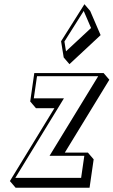

<svg xmlns="http://www.w3.org/2000/svg" viewBox="-20 -860 539 912"><path d="M472.1 -513H142.9L123.5 -378L150.7 -346.2H238.5L27 0L54.2 31.8H405.4L424.9 -103.2L397.6 -135H287.8L499.3 -481.2ZM270.1 -664 282.6 -587 309.9 -555.2 457.9 -693.2 408.3 -808.2 381.1 -840ZM286 -662.8 377.6 -808 412.5 -727.1 293.5 -616.3ZM446.4 -498 215.4 -120H380.5L365.3 -15H52.7L283.7 -393H140.6L155.8 -498Z"/></svg>

Font: Blink
Style: 3DObl
Weight: 400
Designer: Mew Too
Foundry: Cannot Into Space Fonts
Version: Version 001.000